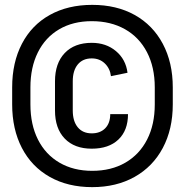

<svg xmlns="http://www.w3.org/2000/svg" viewBox="-20 -741 760 789"><path d="M690 -382V-312Q690 -210 649 -133Q608 -56 533 -14Q458 28 359 28Q259 28 184.5 -14Q110 -56 70 -133Q30 -210 30 -312V-382Q30 -484 70 -561Q110 -638 184.5 -679.5Q259 -721 359 -721Q459 -721 533.5 -679.5Q608 -638 649 -561Q690 -484 690 -382ZM616 -312V-382Q616 -465 584 -526.5Q552 -588 493.5 -621Q435 -654 357 -654Q280 -654 223 -620.5Q166 -587 135.5 -525.5Q105 -464 105 -382V-312Q105 -229 136 -167.5Q167 -106 224.5 -72.5Q282 -39 359 -39Q437 -39 495 -72.5Q553 -106 584.5 -167.5Q616 -229 616 -312ZM433 -272H506Q506 -205 466.5 -167.5Q427 -130 357 -130Q286 -130 246 -171.5Q206 -213 206 -287V-407Q206 -481 246 -523Q286 -565 357 -565Q416 -565 456.5 -531Q497 -497 504 -442L436 -428Q432 -460 410.5 -480.5Q389 -501 357 -501Q320 -501 299.5 -476Q279 -451 279 -407V-287Q279 -243 299.5 -218Q320 -193 357 -193Q392 -193 412.5 -214Q433 -235 433 -272Z"/></svg>

Font: Akshar
Style: Regular
Weight: 400
Designer: Tall Chai
Foundry: Tall Chai
Version: Version 1.000